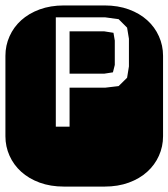

<svg xmlns="http://www.w3.org/2000/svg" viewBox="-22 -689 622 709"><path d="M364.3 -668.9Q413.6 -668.9 453.6 -654.3Q493.7 -639.6 521.7 -614.3Q549.8 -588.9 564.9 -554.9Q580.1 -521 580.1 -482.9V-186Q580.1 -147.9 564.9 -114Q549.8 -80.1 521.7 -54.7Q493.7 -29.3 453.6 -14.6Q413.6 0 364.3 0H213.9Q164.6 0 124.5 -14.6Q84.5 -29.3 56.4 -54.7Q28.3 -80.1 13.2 -114Q-2 -147.9 -2 -186V-482.9Q-2 -521 13.2 -554.9Q28.3 -588.9 56.4 -614.3Q84.5 -639.6 124.5 -654.3Q164.6 -668.9 213.9 -668.9ZM454.1 -545.9 447.3 -586.9 416 -618.2 366.2 -625H184.1V-221.2H234.9V-365.2H366.2L416 -371.1L447.3 -401.9L454.1 -443.8ZM395 -421.9 363.3 -417H234.9V-573.2H363.3L397 -567.9L401.9 -539.1V-449.2Z"/></svg>

Font: Monofett
Style: Regular
Weight: 400
Designer: vernon adams
Foundry: vernon adams
Version: Version 1.000